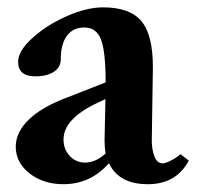

<svg xmlns="http://www.w3.org/2000/svg" viewBox="-20 -480 528 512"><path d="M148.9 11.2Q95.7 11.2 58.8 -17.6Q22 -46.4 22 -88.9Q22 -126.5 55.4 -159.7Q88.9 -192.9 151.9 -217.3L261.7 -260.3V-260.7Q261.7 -342.8 249.3 -374.8Q236.8 -406.7 205.1 -406.7Q174.8 -406.7 158.4 -384.5Q142.1 -362.3 142.1 -322.3Q142.1 -300.8 123.8 -288.6Q105.5 -276.4 73.7 -276.4Q28.3 -276.4 28.3 -315.4Q28.3 -343.8 65.9 -378.2Q103.5 -412.6 157.2 -436.5Q210.9 -460.4 254.9 -460.4Q326.2 -460.4 356.9 -423.8Q387.7 -387.2 387.7 -301.3Q387.7 -299.3 384.8 -107.4Q384.3 -83.5 391.4 -64Q398.4 -44.4 413.6 -44.4Q420.9 -44.4 435.1 -51.5Q449.2 -58.6 461.4 -68.8L483.4 -51.8Q450.2 11.2 374 11.2Q296.9 11.2 270.5 -44.9Q221.7 11.2 148.9 11.2ZM149.4 -107.9Q149.4 -82 166 -64.2Q182.6 -46.4 207 -46.4Q234.9 -46.4 261.7 -70.8Q258.8 -86.9 258.8 -106.4Q260.7 -180.2 261.2 -215.8L240.7 -206.1Q149.4 -163.6 149.4 -107.9Z"/></svg>

Font: Elstob 8pt
Style: Bold
Weight: 700
Designer: Peter S. Baker
Version: Version 1.015